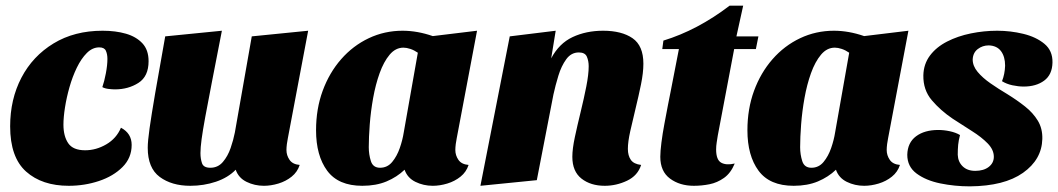

<svg xmlns="http://www.w3.org/2000/svg" viewBox="-20 -639 3753 681"><path d="M224 20Q129 20 72.5 -30.5Q16 -81 16 -191Q16 -287 56 -363.5Q96 -440 170 -485Q244 -530 344 -530Q390 -530 426.5 -519.5Q463 -509 485 -485.5Q507 -462 507 -422Q507 -368 471 -345Q435 -322 388 -322Q379 -322 365.5 -323.5Q352 -325 343 -330Q350 -350 355.5 -379Q361 -408 361 -430Q361 -447 355.5 -459Q350 -471 332 -471Q308 -471 288 -451Q268 -431 252.5 -399Q237 -367 226.5 -330Q216 -293 210.5 -258Q205 -223 205 -197Q205 -156 222 -131Q239 -106 282 -106Q321 -106 357 -127Q393 -148 409 -186Q447 -166 447 -125Q447 -79 414.5 -46.5Q382 -14 331 3Q280 20 224 20Z M655 20Q589 20 546.5 -11.5Q504 -43 504 -115Q504 -138 510.5 -184Q517 -230 530.5 -309Q544 -388 566 -510L767 -530Q746 -422 731.5 -347.5Q717 -273 708 -224Q699 -175 695 -145Q691 -115 691 -96Q691 -76 696.5 -60Q702 -44 726 -44Q753 -44 770.5 -64.5Q788 -85 798 -114Q808 -143 813 -169L873 -510L1073 -530L1001 -149Q999 -140 997.5 -128Q996 -116 996 -107Q996 -88 1007 -72Q1018 -56 1043 -54Q1035 -29 1014.5 -12.5Q994 4 967.5 12Q941 20 916 20Q883 20 854.5 6Q826 -8 816 -37Q789 -9 746 5.5Q703 20 655 20Z M1265 20Q1180 20 1140.5 -33.5Q1101 -87 1101 -177Q1101 -253 1124.5 -317Q1148 -381 1190 -429Q1232 -477 1288 -503.5Q1344 -530 1408 -530Q1460 -530 1515 -511L1672 -530L1600 -149Q1598 -140 1596.5 -128Q1595 -116 1595 -107Q1595 -88 1606 -72Q1617 -56 1642 -54Q1634 -29 1613.5 -12.5Q1593 4 1566.5 12Q1540 20 1515 20Q1482 20 1453.5 6Q1425 -8 1415 -37Q1388 -11 1351 4.5Q1314 20 1265 20ZM1328 -44Q1354 -44 1371 -64.5Q1388 -85 1398 -114Q1408 -143 1412 -169L1462 -452Q1449 -461 1435.5 -465.5Q1422 -470 1411 -470Q1383 -470 1362 -445Q1341 -420 1326.5 -379.5Q1312 -339 1303.5 -291.5Q1295 -244 1291.5 -198Q1288 -152 1288 -117Q1288 -91 1295.5 -67.5Q1303 -44 1328 -44Z M2125 20Q2075 20 2042.5 -5.5Q2010 -31 2010 -83Q2010 -111 2019 -153Q2028 -195 2039.5 -242Q2051 -289 2059.5 -332Q2068 -375 2068 -404Q2068 -423 2061.5 -438Q2055 -453 2033 -453Q2006 -453 1988.5 -429Q1971 -405 1960.5 -370.5Q1950 -336 1943 -304L1884 0L1684 20L1788 -510L1951 -530L1935 -432Q1963 -485 2011 -507.5Q2059 -530 2119 -530Q2185 -530 2223.5 -503.5Q2262 -477 2262 -413Q2262 -381 2253.5 -339.5Q2245 -298 2234.5 -255Q2224 -212 2215.5 -174Q2207 -136 2207 -111Q2207 -87 2217.5 -72Q2228 -57 2254 -54Q2242 -16 2204 2Q2166 20 2125 20Z M2441 20Q2391 20 2356.5 -5.5Q2322 -31 2322 -83Q2322 -102 2326 -133.5Q2330 -165 2336.5 -199.5Q2343 -234 2349 -265.5Q2355 -297 2359 -316L2388 -465H2329L2333 -495Q2454 -532 2568 -619H2616L2592 -510H2670L2661 -465H2584L2526 -159Q2524 -146 2522 -133.5Q2520 -121 2520 -109Q2520 -72 2538 -62Q2556 -52 2586 -59Q2572 -25 2548 -8Q2524 9 2496.5 14.5Q2469 20 2441 20Z M2795 20Q2710 20 2670.5 -33.5Q2631 -87 2631 -177Q2631 -253 2654.5 -317Q2678 -381 2720 -429Q2762 -477 2818 -503.5Q2874 -530 2938 -530Q2990 -530 3045 -511L3202 -530L3130 -149Q3128 -140 3126.5 -128Q3125 -116 3125 -107Q3125 -88 3136 -72Q3147 -56 3172 -54Q3164 -29 3143.5 -12.5Q3123 4 3096.5 12Q3070 20 3045 20Q3012 20 2983.5 6Q2955 -8 2945 -37Q2918 -11 2881 4.5Q2844 20 2795 20ZM2858 -44Q2884 -44 2901 -64.5Q2918 -85 2928 -114Q2938 -143 2942 -169L2992 -452Q2979 -461 2965.5 -465.5Q2952 -470 2941 -470Q2913 -470 2892 -445Q2871 -420 2856.5 -379.5Q2842 -339 2833.5 -291.5Q2825 -244 2821.5 -198Q2818 -152 2818 -117Q2818 -91 2825.5 -67.5Q2833 -44 2858 -44Z M3420 22Q3366 22 3315 11.5Q3264 1 3231 -23.5Q3198 -48 3198 -90Q3199 -133 3229 -155.5Q3259 -178 3308 -178Q3328 -178 3349 -173.5Q3370 -169 3385 -160Q3380 -141 3378.5 -125.5Q3377 -110 3377 -90Q3378 -65 3394.5 -49Q3411 -33 3439 -33Q3469 -33 3487 -47Q3505 -61 3505 -83Q3505 -108 3483 -130.5Q3461 -153 3427.5 -174Q3394 -195 3359 -218Q3316 -247 3285 -283.5Q3254 -320 3255 -372Q3256 -412 3278.5 -442Q3301 -472 3339 -491.5Q3377 -511 3423.5 -520.5Q3470 -530 3517 -530Q3564 -530 3609.5 -519Q3655 -508 3684.5 -483.5Q3714 -459 3713 -417Q3712 -374 3683.5 -353Q3655 -332 3611 -332Q3592 -332 3571 -336.5Q3550 -341 3534 -351Q3544 -376 3545 -406Q3545 -438 3530.5 -457.5Q3516 -477 3487 -478Q3465 -478 3448 -465Q3431 -452 3430 -428Q3430 -405 3447.5 -384Q3465 -363 3493 -343.5Q3521 -324 3553 -305Q3587 -284 3615.5 -261.5Q3644 -239 3661 -211Q3678 -183 3677 -146Q3675 -73 3608.5 -26Q3542 21 3420 22Z"/></svg>

Font: Sansita Swashed ExtraBold
Style: Regular
Weight: 800
Designer: Pablo Cosgaya
Foundry: Omnibus-Type
Version: Version 1.003; ttfautohint (v1.8.3)